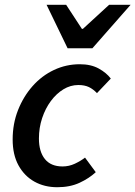

<svg xmlns="http://www.w3.org/2000/svg" viewBox="-20 -772 567 804"><path d="M220 12Q166 12 124 -11.5Q82 -35 57.5 -79.5Q33 -124 33 -188Q33 -254 55.5 -311Q78 -368 116.5 -411.5Q155 -455 206 -479Q257 -503 314 -503Q361 -503 393.5 -485Q426 -467 444 -443L386 -382Q370 -399 352 -407.5Q334 -416 308 -416Q275 -416 245.5 -398Q216 -380 193 -349Q170 -318 156.5 -277.5Q143 -237 143 -192Q143 -137 168 -106Q193 -75 242 -75Q269 -75 293.5 -86.5Q318 -98 336 -112L381 -51Q353 -25 313 -6.5Q273 12 220 12ZM263 -570 175 -752H257L323 -651H327L437 -752H527L367 -570Z"/></svg>

Font: Source Sans 3 SemiBold
Style: Italic
Weight: 600
Italic angle: -11°
Designer: Paul D. Hunt
Foundry: Adobe
Version: Version 3.046;hotconv 1.0.118;makeotfexe 2.5.65603